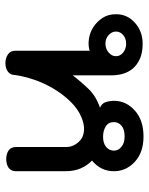

<svg xmlns="http://www.w3.org/2000/svg" viewBox="58 -594 538 693"><g transform="rotate(90 326.5 -247.0)"><path d="M597.5 -36.4Q597.5 -18.2 585.1 -9.6Q572.7 -1 553.5 -1Q534.8 -1 522.5 -9.6Q510.1 -18.2 510.1 -36.4V-218.2Q510.1 -233.8 502.3 -248Q494.4 -262.1 481.6 -271.5Q468.7 -280.8 448 -281.8Q427.3 -282.8 403.5 -272.7Q371.7 -259.6 344.9 -231.6Q318.2 -203.5 298.5 -169.9Q278.8 -136.4 266.9 -100.8Q255.1 -65.2 250.5 -34.3Q250.5 -16.2 238.1 -7.1Q225.8 2 207.6 2Q189.4 2 176 -7.1Q162.6 -16.2 162.6 -34.3V-302Q142.9 -296 119.7 -299.5Q96.5 -303 77.3 -315.4Q58.1 -327.8 44.4 -348.2Q30.8 -368.7 30.8 -397Q30.8 -438.4 62.1 -465.9Q93.4 -493.4 136.9 -493.4Q169.7 -493.4 191.9 -483.3Q214.1 -473.2 227 -457.8Q239.9 -442.4 245.7 -422.5Q251.5 -402.5 251.5 -378.8V-240.9Q274.2 -270.7 300.5 -298Q326.8 -325.3 368.2 -339.4Q352.5 -346 348 -360.4Q343.4 -374.7 343.4 -389.9Q343.4 -433.8 378.5 -465.2Q413.6 -496.5 472.2 -496.5Q529.3 -496.5 563.4 -465.2Q597.5 -433.8 597.5 -389.9Q597.5 -342.4 559.1 -310.6Q576.3 -293.9 586.9 -270.5Q597.5 -247 597.5 -213.6ZM523.2 -389.9Q523.2 -405.6 509.3 -416.9Q495.5 -428.3 472.2 -428.3Q446 -428.3 433.1 -416.9Q420.2 -405.6 420.2 -389.9Q420.2 -369.7 435.9 -360.1Q451.5 -350.5 473.2 -350.5Q496.5 -350.5 509.8 -361.6Q523.2 -372.7 523.2 -389.9ZM182.3 -397Q182.3 -412.6 168.9 -423.2Q155.6 -433.8 136.9 -433.8Q118.7 -433.8 106.1 -423.2Q93.4 -412.6 93.4 -397Q93.4 -381.8 106.1 -370.5Q118.7 -359.1 136.9 -359.1Q155.6 -359.1 168.9 -370.5Q182.3 -381.8 182.3 -397Z"/></g></svg>

Font: Myanmar KatKuu
Style: Regular
Weight: 400
Designer: Khon Soe Zaw Thu
Foundry: MPUA
Version: Version 1.00 September 13, 2016, initial release